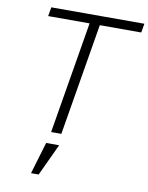

<svg xmlns="http://www.w3.org/2000/svg" viewBox="-101 -770 843 1091"><g transform="rotate(10 321.0 -224.0)"><path d="M394 -646 286 0H227L335 -646H96L105 -698H642L633 -646ZM210 66H285L199 250H155Z"/></g></svg>

Font: IBM Plex Mono Light
Style: Italic
Weight: 300
Italic angle: -9°
Monospace: yes
Designer: Mike Abbink, Paul van der Laan, Pieter van Rosmalen
Foundry: Bold Monday
Version: Version 2.3